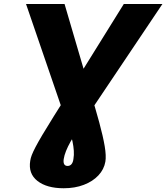

<svg xmlns="http://www.w3.org/2000/svg" viewBox="-20 -748 852 983"><path d="M113.3 -727.5H310.5L439 -289.6Q468.8 -192.9 488.3 -120.8Q507.8 -48.8 516.1 0.7Q524.4 50.3 519.5 79.6Q512.7 119.1 483.9 149.9Q455.1 180.7 409.4 198.2Q363.8 215.8 306.2 215.8Q219.7 215.8 171.9 178.5Q124 141.1 134.8 75.2Q136.7 61.5 142.8 45.7Q148.9 29.8 161.6 5.4Q174.3 -19 197 -57.4Q219.7 -95.7 255.1 -152.3Q290.5 -209 341.8 -290L613.8 -727.5H811.5L374 -75.7Q355.5 -48.3 341.3 -22.9Q327.1 2.4 318.1 24.9Q309.1 47.4 306.2 66.4Q303.7 83.5 308.6 92.5Q313.5 101.6 326.2 101.6Q338.4 101.6 346.2 92.3Q354 83 356 65.4Q359.4 46.4 357.9 23.7Q356.4 1 351.1 -24.2Q345.7 -49.3 336.9 -75.7Z"/></svg>

Font: Inter 17pt ExtraBold
Style: Italic
Weight: 800
Italic angle: -9.3988°
Version: Version 4.001;git-66647c0bb